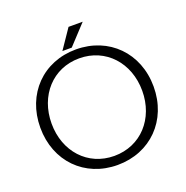

<svg xmlns="http://www.w3.org/2000/svg" viewBox="-169 -1105 1270 1312"><g transform="rotate(-20 466.0 -449.0)"><path d="M443 -809 574 -950H471L375 -809ZM465 52C704 52 878 -123 878 -368C878 -613 704 -788 465 -788C226 -788 54 -613 54 -368C54 -123 226 52 465 52ZM465 -14C272 -14 136 -165 136 -368C136 -571 272 -723 465 -723C658 -723 795 -571 795 -368C795 -165 658 -14 465 -14Z"/></g></svg>

Font: LINE Seed JP_OTF Regular
Style: Regular
Weight: 400
Designer: LY Corporation & Fontrix & Fontworks
Version: Version 1.002